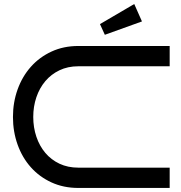

<svg xmlns="http://www.w3.org/2000/svg" viewBox="-20 -927 894 947"><path d="M816.9 0H366.2Q293.5 0 233.9 -27.3Q174.3 -54.7 132.1 -102.1Q89.8 -149.4 66.9 -213.4Q43.9 -277.3 43.9 -350.1Q43.9 -422.4 66.9 -486.1Q89.8 -549.8 132.1 -597.4Q174.3 -645 233.9 -672.6Q293.5 -700.2 366.2 -700.2H816.9V-600.1H366.2Q314.5 -600.1 273.2 -580.3Q231.9 -560.5 203.4 -526.6Q174.8 -492.7 159.4 -447.3Q144 -401.9 144 -350.1Q144 -298.3 159.4 -252.7Q174.8 -207 203.4 -173.1Q231.9 -139.2 273.2 -119.6Q314.5 -100.1 366.2 -100.1H816.9ZM680.2 -821.3 497.1 -755.4 473.1 -808.1 642.1 -907.2Z"/></svg>

Font: Bruno Ace SC
Style: Regular
Weight: 400
Designer: Astigmatic (AOETI)
Foundry: Astigmatic (AOETI)
Version: Version 1.000